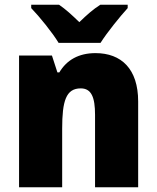

<svg xmlns="http://www.w3.org/2000/svg" viewBox="-20 -786 658 806"><path d="M226 -606H402C429 -649 484 -717 516 -752V-766H401C371 -747 345 -724 313 -693C281 -724 257 -746 228 -766H111V-752C145 -717 201 -648 226 -606ZM381 -563C310 -563 260 -534 229 -482H221L198 -553H60V0H241V-246C241 -362 257 -415 319 -415C364 -415 379 -377 379 -304V0H560V-360C560 -497 489 -563 381 -563Z"/></svg>

Font: Noto Sans Kannada SemiCondensed Black
Style: Regular
Weight: 900
Width: 4
Designer: Jelle Bosma - Monotype Design Team
Foundry: Monotype Imaging Inc.
Version: Version 2.005